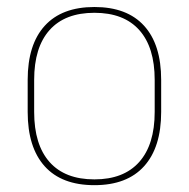

<svg xmlns="http://www.w3.org/2000/svg" viewBox="-20 -517 539 548"><path d="M249.5 11.5Q156 11.5 107.5 -42.5Q59 -96.5 59 -197.5V-289Q59 -390 107.8 -443.5Q156.5 -497 249.5 -497Q342.5 -497 391.2 -443.5Q440 -390 440 -289V-197.5Q440 -96.5 391.2 -42.5Q342.5 11.5 249.5 11.5ZM249.5 -5Q333 -5 377.2 -54.5Q421.5 -104 421.5 -197.5V-289Q421.5 -382 377.5 -431.2Q333.5 -480.5 249.5 -480.5Q165.5 -480.5 121.5 -431.2Q77.5 -382 77.5 -289V-197.5Q77.5 -104 121.5 -54.5Q165.5 -5 249.5 -5Z"/></svg>

Font: Anek Malayalam Medium Thin
Style: Regular
Weight: 250
Version: Version 1.003